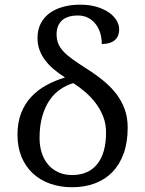

<svg xmlns="http://www.w3.org/2000/svg" viewBox="-20 -785 617 815"><path d="M430.2 -223.1Q430.2 -259.3 418 -290.3Q405.8 -321.3 386 -347.4Q366.2 -373.5 341.3 -394.8Q316.4 -416 291 -432.1Q262.7 -423.8 236.6 -406.2Q210.4 -388.7 190.9 -360.4Q171.4 -332 159.7 -292.2Q147.9 -252.4 147.9 -199.2Q147.9 -165 157.2 -136.2Q166.5 -107.4 184.3 -86.4Q202.1 -65.4 227.8 -53.7Q253.4 -42 286.1 -42Q355.5 -42 392.8 -88.6Q430.2 -135.3 430.2 -223.1ZM220.2 -639.2Q220.2 -617.7 227.1 -600.6Q233.9 -583.5 248.8 -567.1Q263.7 -550.8 287.6 -533.7Q311.5 -516.6 345.2 -495.1Q385.3 -469.7 418 -443.1Q450.7 -416.5 473.6 -386.5Q496.6 -356.4 509.3 -321.3Q522 -286.1 522 -243.2Q522 -181.2 505.1 -134Q488.3 -86.9 457.3 -54.9Q426.3 -22.9 382.8 -6.6Q339.4 9.8 286.1 9.8Q235.8 9.8 193.4 -5.1Q150.9 -20 119.9 -48.6Q88.9 -77.1 71.5 -118.7Q54.2 -160.2 54.2 -213.9Q54.2 -265.6 69.8 -305.2Q85.4 -344.7 112.8 -374Q140.1 -403.3 176.8 -423.3Q213.4 -443.4 255.9 -456.1Q231 -472.2 209.5 -490Q188 -507.8 172.4 -528.3Q156.7 -548.8 147.9 -572.5Q139.2 -596.2 139.2 -624Q139.2 -658.2 152.6 -684.6Q166 -710.9 189.9 -728.8Q213.9 -746.6 247.1 -755.9Q280.3 -765.1 319.8 -765.1Q361.3 -765.1 392.3 -755.4Q423.3 -745.6 444.1 -730.7Q464.8 -715.8 475.3 -697.3Q485.8 -678.7 485.8 -661.1Q485.8 -629.4 466.3 -613.8Q446.8 -598.1 412.1 -598.1Q412.1 -623 405.3 -645.3Q398.4 -667.5 385.3 -683.8Q372.1 -700.2 353.3 -709.7Q334.5 -719.2 311 -719.2Q287.1 -719.2 269.8 -713.4Q252.4 -707.5 241.5 -696.8Q230.5 -686 225.3 -671.4Q220.2 -656.7 220.2 -639.2Z"/></svg>

Font: Droid-TTFautohint Serif
Style: Regular
Weight: 400
Foundry: Ascender Corporation
Version: Version 1.00; ttfautohint (v1.00rc1.4-1a1c-dirty) -l 8 -r 50